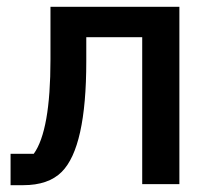

<svg xmlns="http://www.w3.org/2000/svg" viewBox="-20 -540 625 563"><path d="M11 3V-89H79Q128 -157 128 -365V-520H506V0H397V-431H233V-360Q233 -108 161 -36Q122 3 48 3Z"/></svg>

Font: IBM Plex Sans Medm
Style: Regular
Weight: 500
Designer: Mike Abbink, Paul van der Laan, Pieter van Rosmalen
Foundry: Bold Monday
Version: Version 3.005